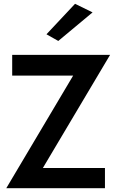

<svg xmlns="http://www.w3.org/2000/svg" viewBox="-20 -988 615 1008"><path d="M466 -923 286 -773 224 -808 374 -968ZM44 -591V-700H558L205 -106H531V0H13L364 -591Z"/></svg>

Font: Jost* Medium
Style: Regular
Weight: 500
Version: Version 3.7